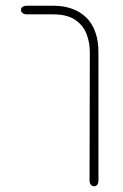

<svg xmlns="http://www.w3.org/2000/svg" viewBox="-20 -646 428 669"><path d="M323 -463V-18Q323 -8 319 -2.5Q315 3 308 3Q301 3 296.5 -2.5Q292 -8 292 -18L293 -463Q293 -499 281 -529Q269 -559 241 -577.5Q213 -596 164 -596H74Q64 -596 58.5 -600.5Q53 -605 53 -612Q53 -618 58.5 -622Q64 -626 74 -626H166Q202 -626 231 -615.5Q260 -605 280.5 -585Q301 -565 312 -534.5Q323 -504 323 -463Z"/></svg>

Font: Beiruti ExtraLight
Style: Regular
Weight: 250
Designer: Arlette Boutros
Foundry: Boutros
Version: Version 1.41